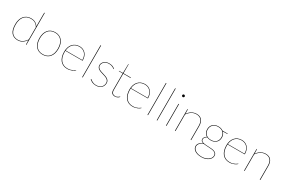

<svg xmlns="http://www.w3.org/2000/svg" viewBox="134 -2137 5534 3742"><g transform="rotate(30 2901.5 -266.0)"><path d="M439.5 -394.5Q423.5 -420 405.8 -438Q388 -456 368 -467Q348 -478 325.2 -483Q302.5 -488 276.5 -488Q225 -488 187 -469.2Q149 -450.5 123.8 -417.5Q98.5 -384.5 86 -340Q73.5 -295.5 73.5 -244Q73.5 -122 120.2 -63Q167 -4 257.5 -4Q312 -4 358.8 -34.5Q405.5 -65 439.5 -118.5ZM451.5 -720V0H448.5Q441.5 0 441.5 -8L439.5 -103Q406.5 -52.5 359.8 -23.2Q313 6 257.5 6Q162 6 111.8 -55.2Q61.5 -116.5 61.5 -244Q61.5 -297 75 -343.5Q88.5 -390 115.5 -424.2Q142.5 -458.5 182.8 -478.2Q223 -498 276.5 -498Q384.5 -498 439.5 -410.5V-720Z M818.5 -498Q870 -498 910 -479.8Q950 -461.5 977.2 -428.5Q1004.5 -395.5 1018.5 -348.8Q1032.5 -302 1032.5 -245Q1032.5 -188 1018.5 -141.8Q1004.5 -95.5 977.2 -62.5Q950 -29.5 910 -11.8Q870 6 818.5 6Q766.5 6 726.8 -11.8Q687 -29.5 659.8 -62.5Q632.5 -95.5 618.5 -141.8Q604.5 -188 604.5 -245Q604.5 -302 618.5 -348.8Q632.5 -395.5 659.8 -428.5Q687 -461.5 726.8 -479.8Q766.5 -498 818.5 -498ZM818.5 -4Q868.5 -4 906.5 -21.5Q944.5 -39 969.8 -70.5Q995 -102 1007.8 -146.5Q1020.5 -191 1020.5 -245Q1020.5 -299 1007.8 -343.8Q995 -388.5 969.8 -420.5Q944.5 -452.5 906.5 -470.2Q868.5 -488 818.5 -488Q768 -488 730.2 -470.2Q692.5 -452.5 667.2 -420.5Q642 -388.5 629.2 -343.8Q616.5 -299 616.5 -245Q616.5 -191 629.2 -146.5Q642 -102 667.2 -70.5Q692.5 -39 730.2 -21.5Q768 -4 818.5 -4Z M1544 -291Q1544 -338.5 1530.5 -375.2Q1517 -412 1493.2 -437Q1469.5 -462 1437.5 -475Q1405.5 -488 1369 -488Q1325 -488 1289.8 -474Q1254.5 -460 1229 -434Q1203.5 -408 1188.2 -371.8Q1173 -335.5 1168.5 -291ZM1541 -58Q1532.5 -47.5 1515.8 -36.2Q1499 -25 1476.2 -15.5Q1453.5 -6 1426.5 0Q1399.5 6 1371 6Q1320.5 6 1280.5 -11.8Q1240.5 -29.5 1212.8 -63Q1185 -96.5 1170 -145Q1155 -193.5 1155 -255Q1155 -309 1169.5 -353.8Q1184 -398.5 1211.5 -430.5Q1239 -462.5 1278.8 -480.2Q1318.5 -498 1369 -498Q1407.5 -498 1441.5 -484.2Q1475.5 -470.5 1500.8 -443.5Q1526 -416.5 1540.5 -377.2Q1555 -338 1555 -287Q1555 -284.5 1553.2 -283.2Q1551.5 -282 1549 -282H1168Q1167.5 -275 1167.2 -268.5Q1167 -262 1167 -255Q1167 -194 1181.5 -147.2Q1196 -100.5 1222.8 -68.8Q1249.5 -37 1287.2 -20.5Q1325 -4 1371 -4Q1412 -4 1442 -13Q1472 -22 1492 -33Q1512 -44 1522.5 -53Q1533 -62 1535 -62Q1537 -62 1539 -60Z M1719.5 -720V0H1707.5V-720Z M2164 -447Q2162.5 -444 2159 -444Q2155 -444 2147.2 -450.8Q2139.5 -457.5 2124.8 -465.8Q2110 -474 2087.5 -481Q2065 -488 2032 -488Q2001 -488 1975.2 -478.5Q1949.5 -469 1931 -453.2Q1912.5 -437.5 1902.2 -417Q1892 -396.5 1892 -374Q1892 -347.5 1904.5 -329.8Q1917 -312 1937.2 -299.8Q1957.5 -287.5 1983.5 -279Q2009.5 -270.5 2036.5 -262.2Q2063.5 -254 2089.5 -244.8Q2115.5 -235.5 2135.8 -221.5Q2156 -207.5 2168.5 -187.2Q2181 -167 2181 -137Q2181 -107 2170.2 -80.5Q2159.5 -54 2139 -34.5Q2118.5 -15 2088.8 -3.5Q2059 8 2021 8Q1994.5 8 1973.5 3.8Q1952.5 -0.5 1935 -8Q1917.5 -15.5 1902 -26.5Q1886.5 -37.5 1871.5 -51L1874.5 -54Q1876 -55.5 1877 -56.2Q1878 -57 1880.5 -57Q1884.5 -57 1893.5 -48.5Q1902.5 -40 1918.8 -29.5Q1935 -19 1960 -10.5Q1985 -2 2021 -2Q2057 -2 2084.8 -12.5Q2112.5 -23 2131.5 -41.2Q2150.5 -59.5 2160.2 -83.8Q2170 -108 2170 -136Q2170 -164.5 2157.5 -183.2Q2145 -202 2124.8 -215Q2104.5 -228 2078.5 -236.8Q2052.5 -245.5 2025.5 -253.5Q1998.5 -261.5 1972.5 -270.5Q1946.5 -279.5 1926.2 -292.8Q1906 -306 1893.5 -325.5Q1881 -345 1881 -374Q1881 -398.5 1892 -420.8Q1903 -443 1923 -460.2Q1943 -477.5 1970.8 -487.8Q1998.5 -498 2032 -498Q2073.5 -498 2105 -486.8Q2136.5 -475.5 2166 -450Z M2447.5 8Q2404.5 8 2380 -15.5Q2355.5 -39 2355.5 -93V-459H2274.5Q2267.5 -459 2267.5 -464V-467L2355.5 -469L2359.5 -666Q2359.5 -668.5 2360.8 -670.8Q2362 -673 2364.5 -673H2367.5V-469H2534.5V-459H2367.5V-93Q2367.5 -68 2373.8 -50.8Q2380 -33.5 2391 -22.8Q2402 -12 2416.5 -7Q2431 -2 2447.5 -2Q2468.5 -2 2484.2 -8.5Q2500 -15 2511 -22.5Q2522 -30 2528.8 -36.5Q2535.5 -43 2538.5 -43Q2540.5 -43 2542.5 -41L2544.5 -39Q2537 -29 2526.2 -20.2Q2515.5 -11.5 2502.8 -5.2Q2490 1 2475.8 4.5Q2461.5 8 2447.5 8Z M3014.5 -291Q3014.5 -338.5 3001 -375.2Q2987.5 -412 2963.8 -437Q2940 -462 2908 -475Q2876 -488 2839.5 -488Q2795.5 -488 2760.2 -474Q2725 -460 2699.5 -434Q2674 -408 2658.8 -371.8Q2643.5 -335.5 2639 -291ZM3011.5 -58Q3003 -47.5 2986.2 -36.2Q2969.5 -25 2946.8 -15.5Q2924 -6 2897 0Q2870 6 2841.5 6Q2791 6 2751 -11.8Q2711 -29.5 2683.2 -63Q2655.5 -96.5 2640.5 -145Q2625.5 -193.5 2625.5 -255Q2625.5 -309 2640 -353.8Q2654.5 -398.5 2682 -430.5Q2709.5 -462.5 2749.2 -480.2Q2789 -498 2839.5 -498Q2878 -498 2912 -484.2Q2946 -470.5 2971.2 -443.5Q2996.5 -416.5 3011 -377.2Q3025.5 -338 3025.5 -287Q3025.5 -284.5 3023.8 -283.2Q3022 -282 3019.5 -282H2638.5Q2638 -275 2637.8 -268.5Q2637.5 -262 2637.5 -255Q2637.5 -194 2652 -147.2Q2666.5 -100.5 2693.2 -68.8Q2720 -37 2757.8 -20.5Q2795.5 -4 2841.5 -4Q2882.5 -4 2912.5 -13Q2942.5 -22 2962.5 -33Q2982.5 -44 2993 -53Q3003.5 -62 3005.5 -62Q3007.5 -62 3009.5 -60Z M3190 -720V0H3178V-720Z M3398 -720V0H3386V-720Z M3606 -490V0H3594V-490ZM3628 -672Q3628 -661.5 3619.2 -653.2Q3610.5 -645 3600 -645Q3588.5 -645 3580.2 -653.2Q3572 -661.5 3572 -672Q3572 -683.5 3580.2 -691.8Q3588.5 -700 3600 -700Q3610.5 -700 3619.2 -691.8Q3628 -683.5 3628 -672Z M3808 -388Q3825 -413 3846.2 -433.5Q3867.5 -454 3892 -468.2Q3916.5 -482.5 3943.5 -490.2Q3970.5 -498 3999 -498Q4080.5 -498 4120.8 -449.5Q4161 -401 4161 -314V0H4149V-314Q4149 -355 4140 -387.2Q4131 -419.5 4112.2 -442Q4093.5 -464.5 4065.2 -476.2Q4037 -488 3999 -488Q3941.5 -488 3893 -457.5Q3844.5 -427 3808 -373V0H3796V-490H3799Q3806 -490 3806 -482Z M4644.5 -342Q4644.5 -374.5 4633.8 -401.5Q4623 -428.5 4603 -447.8Q4583 -467 4554.5 -477.5Q4526 -488 4490.5 -488Q4455 -488 4426.5 -477.5Q4398 -467 4378 -447.8Q4358 -428.5 4347.2 -401.5Q4336.5 -374.5 4336.5 -342Q4336.5 -309.5 4347.2 -282.5Q4358 -255.5 4378 -236.2Q4398 -217 4426.5 -206.5Q4455 -196 4490.5 -196Q4527 -196 4555.5 -206.5Q4584 -217 4603.8 -236.2Q4623.5 -255.5 4634 -282.5Q4644.5 -309.5 4644.5 -342ZM4698.5 39Q4698.5 11 4684.8 -5.8Q4671 -22.5 4648 -31.8Q4625 -41 4595.5 -44.5Q4566 -48 4534 -49.8Q4502 -51.5 4470.5 -53Q4439 -54.5 4412.5 -59.5Q4389 -51 4369 -40Q4349 -29 4334.8 -14.5Q4320.5 0 4312.5 17.5Q4304.5 35 4304.5 56Q4304.5 81.5 4318 103.8Q4331.5 126 4356.2 142.5Q4381 159 4416.5 168.5Q4452 178 4496.5 178Q4536 178 4572.5 167.8Q4609 157.5 4637 139.2Q4665 121 4681.8 95.5Q4698.5 70 4698.5 39ZM4716.5 -466V-464Q4716.5 -461 4714 -459Q4711.5 -457 4708.5 -457L4610.5 -455Q4633 -434 4644.8 -405.5Q4656.5 -377 4656.5 -342Q4656.5 -307 4644.8 -278.2Q4633 -249.5 4611.2 -229Q4589.5 -208.5 4559 -197.2Q4528.5 -186 4490.5 -186Q4465.5 -186 4444.2 -190.8Q4423 -195.5 4404.5 -204.5Q4379.5 -190.5 4363.5 -169.5Q4347.5 -148.5 4347.5 -129Q4347.5 -104 4363 -90.8Q4378.5 -77.5 4404 -71Q4429.5 -64.5 4462 -62.8Q4494.5 -61 4528.5 -59.5Q4562.5 -58 4595 -54.5Q4627.5 -51 4653 -40.8Q4678.5 -30.5 4694 -11.8Q4709.5 7 4709.5 39Q4709.5 68.5 4694.2 95.2Q4679 122 4651.2 142.8Q4623.5 163.5 4584.2 175.8Q4545 188 4496.5 188Q4447 188 4409 177.5Q4371 167 4345 149Q4319 131 4305.8 107Q4292.5 83 4292.5 56Q4292.5 35.5 4300 17.2Q4307.5 -1 4321.2 -16Q4335 -31 4354.5 -43Q4374 -55 4398 -63Q4370.5 -70 4353.5 -85.2Q4336.5 -100.5 4336.5 -129Q4336.5 -139 4340.8 -150Q4345 -161 4352.5 -171.8Q4360 -182.5 4370.8 -192.2Q4381.5 -202 4395 -209.5Q4361 -229.5 4342.8 -263.5Q4324.5 -297.5 4324.5 -342Q4324.5 -376.5 4336 -405.2Q4347.5 -434 4369.2 -454.5Q4391 -475 4421.5 -486.5Q4452 -498 4490.5 -498Q4523 -498 4549.8 -489.8Q4576.5 -481.5 4597.5 -466Z M5194 -291Q5194 -338.5 5180.5 -375.2Q5167 -412 5143.2 -437Q5119.5 -462 5087.5 -475Q5055.5 -488 5019 -488Q4975 -488 4939.8 -474Q4904.5 -460 4879 -434Q4853.5 -408 4838.2 -371.8Q4823 -335.5 4818.5 -291ZM5191 -58Q5182.5 -47.5 5165.8 -36.2Q5149 -25 5126.2 -15.5Q5103.5 -6 5076.5 0Q5049.5 6 5021 6Q4970.5 6 4930.5 -11.8Q4890.5 -29.5 4862.8 -63Q4835 -96.5 4820 -145Q4805 -193.5 4805 -255Q4805 -309 4819.5 -353.8Q4834 -398.5 4861.5 -430.5Q4889 -462.5 4928.8 -480.2Q4968.5 -498 5019 -498Q5057.5 -498 5091.5 -484.2Q5125.5 -470.5 5150.8 -443.5Q5176 -416.5 5190.5 -377.2Q5205 -338 5205 -287Q5205 -284.5 5203.2 -283.2Q5201.5 -282 5199 -282H4818Q4817.5 -275 4817.2 -268.5Q4817 -262 4817 -255Q4817 -194 4831.5 -147.2Q4846 -100.5 4872.8 -68.8Q4899.5 -37 4937.2 -20.5Q4975 -4 5021 -4Q5062 -4 5092 -13Q5122 -22 5142 -33Q5162 -44 5172.5 -53Q5183 -62 5185 -62Q5187 -62 5189 -60Z M5363.5 -388Q5380.5 -413 5401.8 -433.5Q5423 -454 5447.5 -468.2Q5472 -482.5 5499 -490.2Q5526 -498 5554.5 -498Q5636 -498 5676.2 -449.5Q5716.5 -401 5716.5 -314V0H5704.5V-314Q5704.5 -355 5695.5 -387.2Q5686.5 -419.5 5667.8 -442Q5649 -464.5 5620.8 -476.2Q5592.5 -488 5554.5 -488Q5497 -488 5448.5 -457.5Q5400 -427 5363.5 -373V0H5351.5V-490H5354.5Q5361.5 -490 5361.5 -482Z"/></g></svg>

Font: Lato 2
Style: Regular
Weight: 100
Designer: Lukasz Dziedzic with Adam Twardoch and Botio Nikoltchev
Foundry: tyPoland Lukasz Dziedzic
Version: Version 2.015; 2015-08-06; http://www.latofonts.com/